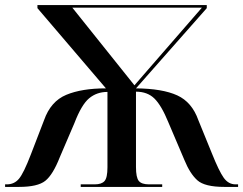

<svg xmlns="http://www.w3.org/2000/svg" viewBox="-20 -734 955 754"><path d="M0 0H55Q128 0 158 -24Q188 -48 215 -117L272 -250Q300 -323 330 -348Q360 -373 402 -373V-77Q402 -36 390.5 -23Q379 -10 352 -10H297V0H617V-10H565Q536 -10 525 -23.5Q514 -37 514 -78V-374Q559 -374 586.5 -347Q614 -320 641 -254L704 -106Q726 -52 755 -26Q784 0 861 0H915V-10H905Q877 -10 858.5 -36Q840 -62 812 -132L759 -262Q734 -333 676 -359.5Q618 -386 514 -387L792 -702V-714H127V-702L396 -387Q301 -387 240 -361.5Q179 -336 153 -262L101 -127Q73 -54 54.5 -32Q36 -10 7 -10H0ZM508 -399 264 -704H773Z"/></svg>

Font: Noto Serif Display Semi
Style: Regular
Weight: 600
Designer: Monotype Design Team
Foundry: Monotype Imaging Inc.
Version: Version 1.900